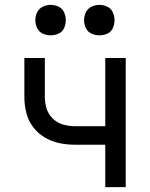

<svg xmlns="http://www.w3.org/2000/svg" viewBox="-20 -768 616 788"><path d="M188 -623Q205 -623 220.5 -630Q236 -637 243 -652.5Q250 -668 250 -685Q250 -702 243 -717.5Q236 -733 220.5 -740.5Q205 -748 188 -748Q171 -748 155.5 -740.5Q140 -733 132.5 -717.5Q125 -702 125 -685Q125 -668 132.5 -652.5Q140 -637 155.5 -630Q171 -623 188 -623ZM388 -623Q405 -623 420.5 -630Q436 -637 443 -652.5Q450 -668 450 -685Q450 -702 443 -717.5Q436 -733 420.5 -740.5Q405 -748 388 -748Q371 -748 355.5 -740.5Q340 -733 332.5 -717.5Q325 -702 325 -685Q325 -668 332.5 -652.5Q340 -637 355.5 -630Q371 -623 388 -623ZM412 0H496V-530H412V-250H288Q264 -250 240 -256.5Q216 -263 197.5 -280.5Q179 -298 171.5 -321.5Q164 -345 164 -369V-530H80V-369Q80 -337 88 -305Q96 -273 115.5 -247Q135 -221 163.5 -204Q192 -187 224 -180.5Q256 -174 288 -174H412Z"/></svg>

Font: Iosevka SS01 Extended
Style: Regular
Weight: 400
Width: 7
Monospace: yes
Designer: Belleve Invis
Foundry: Belleve Invis
Version: Version 3.4.7; ttfautohint (v1.8.3)